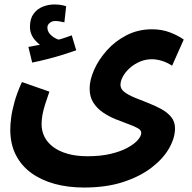

<svg xmlns="http://www.w3.org/2000/svg" viewBox="-20 -608 861 859"><path d="M26 -28Q26 -51 30 -82Q34 -113 45 -152.5Q56 -192 78 -241L201 -198Q190 -167 182 -141.5Q174 -116 170 -94.5Q166 -73 166 -52Q166 -22 179 4Q192 30 218 49.5Q244 69 282.5 80Q321 91 372 91Q430 91 474.5 80.5Q519 70 549.5 53.5Q580 37 596 19Q612 1 612 -14Q612 -26 595.5 -35Q579 -44 552.5 -53.5Q526 -63 496.5 -75Q467 -87 440.5 -105Q414 -123 397.5 -149Q381 -175 381 -212Q381 -250 401 -295.5Q421 -341 458 -382.5Q495 -424 546.5 -450.5Q598 -477 660 -477Q704 -477 740.5 -463Q777 -449 802 -431L750 -314Q729 -328 705 -335.5Q681 -343 659 -343Q631 -343 605.5 -332Q580 -321 560.5 -303.5Q541 -286 530 -266Q519 -246 519 -228Q519 -210 536.5 -196.5Q554 -183 582 -171.5Q610 -160 641 -148Q672 -136 700 -121Q728 -106 745.5 -85Q763 -64 763 -34Q763 9 736.5 55.5Q710 102 658 142Q606 182 530.5 206.5Q455 231 356 231Q284 231 224 214.5Q164 198 119.5 165.5Q75 133 50.5 84.5Q26 36 26 -28ZM124 -328 107 -398Q142 -404 159.5 -408Q177 -412 197 -417L187 -392Q161 -401 137.5 -427.5Q114 -454 114 -488Q114 -524 130 -546Q146 -568 171 -578Q196 -588 223 -588Q238 -588 251.5 -586Q265 -584 276 -580L268 -508Q258 -510 248 -512Q238 -514 226 -514Q213 -514 202.5 -505.5Q192 -497 192 -485Q192 -468 204 -455Q216 -442 232.5 -434.5Q249 -427 260 -426L205 -420Q232 -427 256 -434.5Q280 -442 301 -450L321 -383Q296 -374 262.5 -363.5Q229 -353 193.5 -344Q158 -335 124 -328Z"/></svg>

Font: Noto Sans
Style: Bold
Weight: 700
Designer: Monotype Design Team
Foundry: Monotype Imaging Inc.
Version: Version 2.000;GOOG;noto-source:20170915:90ef993387c0; ttfaut